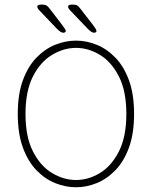

<svg xmlns="http://www.w3.org/2000/svg" viewBox="-20 -801 659 832"><path d="M309.5 10.5Q264 10.5 219.2 -7.5Q174.5 -25.5 137.8 -63.5Q101 -101.5 79 -162Q57 -222.5 57 -307.5Q57 -392.5 79 -452.8Q101 -513 137.8 -551Q174.5 -589 219.2 -607Q264 -625 309.5 -625Q354.5 -625 399 -607Q443.5 -589 480.2 -551Q517 -513 539 -452.8Q561 -392.5 561 -307.5Q561 -222.5 539 -162Q517 -101.5 480.2 -63.5Q443.5 -25.5 399 -7.5Q354.5 10.5 309.5 10.5ZM309.5 -21Q363 -21 413 -51.2Q463 -81.5 495.2 -144.8Q527.5 -208 527.5 -307.5Q527.5 -406.5 495.2 -469.8Q463 -533 413 -563.2Q363 -593.5 309.5 -593.5Q256 -593.5 205.5 -563.2Q155 -533 122.8 -469.8Q90.5 -406.5 90.5 -307.5Q90.5 -208 122.8 -144.8Q155 -81.5 205.5 -51.2Q256 -21 309.5 -21ZM255 -659Q248.5 -659 241.8 -663.5Q235 -668 226.5 -676.5L150.5 -756Q145.5 -761.5 143.5 -765.5Q141.5 -769.5 141.5 -772.5Q141.5 -777 146 -779Q150.5 -781 156.5 -781H164.5Q175.5 -781 181.5 -777.2Q187.5 -773.5 194 -765L250.5 -691.5Q265 -672.5 265 -666.5Q265 -662.5 261.2 -660.8Q257.5 -659 255 -659ZM388 -659Q382 -659 375.2 -663.5Q368.5 -668 360 -676.5L284 -756Q275 -765.5 275 -772.5Q275 -777 279.5 -779Q284 -781 289.5 -781H297.5Q309 -781 314.8 -777.2Q320.5 -773.5 327 -765L384 -691.5Q391 -682 394.5 -676.2Q398 -670.5 398 -666.5Q398 -662.5 394.2 -660.8Q390.5 -659 388 -659Z"/></svg>

Font: Sono ExtraLight
Style: Regular
Weight: 200
Designer: Tyler Finck
Foundry: Tyler Finck
Version: Version 2.112